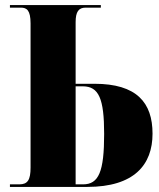

<svg xmlns="http://www.w3.org/2000/svg" viewBox="-20 -734 626 754"><path d="M19 0H323C507 0 579 -87 579 -209C579 -331 517 -405 351 -405H277V-647C277 -688 289 -704 316 -704H376V-714H19V-704H62C85 -704 100 -694 100 -642V-76C100 -28 89 -10 56 -10H19ZM306 -10H277V-395H305C368 -395 389 -347 389 -208C389 -60 368 -10 306 -10Z"/></svg>

Font: Noto Serif Display Condensed Black
Style: Regular
Weight: 900
Width: 3
Designer: Monotype Design Team
Foundry: Monotype Imaging Inc.
Version: Version 2.009